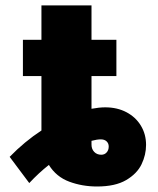

<svg xmlns="http://www.w3.org/2000/svg" viewBox="-20 -677 582 708"><path d="M317.4 -657.2V-530.3H409.2V-396.5H317.4V-275.9Q345.7 -281.2 368.2 -281.2Q412.1 -281.2 446.3 -263.2Q480.5 -245.1 499.5 -213.6Q518.6 -182.1 518.6 -142.6Q518.6 -106 502 -71.3Q485.4 -36.6 445.1 -12.9Q404.8 10.7 337.9 10.7Q283.2 10.7 235.4 -7.1Q187.5 -24.9 160.2 -68.8Q123 -39.6 87.9 -2L15.6 -98.6Q70.8 -155.3 132.8 -195.8V-396.5H64.5V-530.3H132.8V-657.2ZM353.5 -106.4Q365.7 -106.4 373.3 -115Q380.9 -123.5 380.9 -136.7Q380.9 -148.4 373 -155.8Q365.2 -163.1 351.6 -163.1Q337.9 -163.1 317.4 -157.7V-143.6Q317.4 -127.4 327.4 -116.9Q337.4 -106.4 353.5 -106.4Z"/></svg>

Font: Pretendard Std Black
Style: Regular
Weight: 900
Designer: Base glyphs from Inter by Rasmus Andersson; Hangeul glyphs from Noto Sans CJK(Source Han Sans) by Jang Soo-young and Kan
Foundry: Kil Hyung-jin
Version: Version 1.309